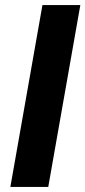

<svg xmlns="http://www.w3.org/2000/svg" viewBox="-20 -740 338 760"><path d="M21 0 148 -720H298L171 0Z"/></svg>

Font: DM Sans Black
Style: Italic
Weight: 900
Italic angle: -10°
Designer: Colophon Foundry, Jonny Pinhorn
Foundry: Colophon Foundry
Version: Version 4.004;gftools[0.9.30]